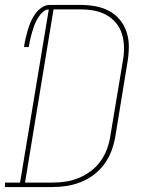

<svg xmlns="http://www.w3.org/2000/svg" viewBox="-57 -755 577 775"><path d="M-37 0V-18H24L140 -717Q129 -717 119.5 -709.5Q110 -702 103 -692.5Q96 -683 90.5 -672.5Q85 -662 81 -651.5Q77 -641 74 -630Q71 -619 68 -608.5Q65 -598 63 -587Q61 -576 59 -565H40Q42 -582 46 -599Q50 -616 55 -633Q60 -650 67 -666.5Q74 -683 84.5 -698Q95 -713 110.5 -724Q126 -735 143 -735H270Q300 -735 329.5 -729.5Q359 -724 384 -710.5Q409 -697 427 -675Q445 -653 454 -625.5Q463 -598 463 -567.5Q463 -537 458 -507L408 -201Q403 -173 392.5 -145Q382 -117 364 -92.5Q346 -68 321.5 -49.5Q297 -31 269 -20Q241 -9 212.5 -4.5Q184 0 155 0ZM44 -18H155Q182 -18 208.5 -22Q235 -26 260.5 -36.5Q286 -47 309 -64Q332 -81 348.5 -104Q365 -127 374.5 -152.5Q384 -178 388 -204L439 -510Q444 -537 443.5 -564.5Q443 -592 435.5 -617Q428 -642 411.5 -662Q395 -682 372.5 -694.5Q350 -707 323.5 -712Q297 -717 270 -717H159Z"/></svg>

Font: Iosevka Curly Slab ThObl
Style: Regular
Weight: 100
Italic angle: -9°
Monospace: yes
Designer: Belleve Invis
Foundry: Belleve Invis
Version: Version 11.0.0; ttfautohint (v1.8.3)